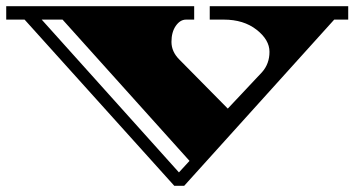

<svg xmlns="http://www.w3.org/2000/svg" viewBox="-34 -578 1139 617"><path d="M1085 -558V-515H1040L558 19H526L45 -515H-14V-558H590V-515H564Q545 -515 531 -495Q517 -475 517 -443.5Q517 -412 542 -387L698 -229L808 -346Q832 -373 832 -411.5Q832 -450 790.5 -482.5Q749 -515 685 -515H640V-558ZM575 -61 167 -515H100L541 -24Z"/></svg>

Font: Diplomata SC
Style: Regular
Weight: 400
Width: 7
Designer: Eduardo Rodriguez Tunni
Foundry: Eduardo Rodriguez Tunni
Version: Version 1.001